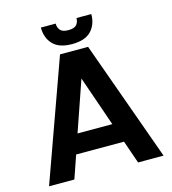

<svg xmlns="http://www.w3.org/2000/svg" viewBox="-125 -974 966 1077"><g transform="rotate(-15 358.0 -436.0)"><path d="M497 -133H219L173 0H26L277 -699H440L691 0H543ZM358 -537 257 -245H459ZM298 -872Q298 -849 311 -833.5Q324 -818 358 -818Q393 -818 406 -833.5Q419 -849 419 -872H505Q505 -812 469.5 -774.5Q434 -737 358 -737Q283 -737 247.5 -774.5Q212 -812 212 -872Z"/></g></svg>

Font: Poppins SemiBold
Style: Regular
Weight: 600
Designer: Ninad Kale (Devanagari), Jonny Pinhorn (Latin)
Foundry: Indian Type Foundry
Version: Version 3.002 2017